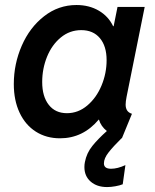

<svg xmlns="http://www.w3.org/2000/svg" viewBox="-20 -549 624 773"><path d="M35.6 -210.4Q35.6 -291.5 67.6 -365Q99.6 -438.5 157.5 -483.6Q215.3 -528.8 288.1 -528.8Q338.9 -528.8 377.7 -506.1Q416.5 -483.4 435.5 -443.4H437.5L453.1 -521H562.5L489.7 -159.7Q485.8 -140.1 485.8 -127.9Q485.8 -113.8 491.7 -104.5Q497.6 -95.2 511.2 -90.8L470.7 7.8L468.8 7.3L469.2 7.8Q436 40.5 417.2 64.5Q398.4 88.4 398.4 108.9Q398.4 130.4 427.2 130.4Q453.1 130.4 484.9 115.7L474.1 192.9Q461.9 197.8 444.3 200.9Q426.8 204.1 411.1 204.1Q370.1 204.1 345 182.1Q319.8 160.2 319.8 123.5Q319.8 112.8 321.8 103.5Q328.6 67.4 351.6 38.8Q374.5 10.3 410.2 -21.5Q386.2 -40.5 378.4 -67.4H377.4Q314 7.8 221.7 7.8Q166.5 7.8 124.3 -19Q82 -45.9 58.8 -95.5Q35.6 -145 35.6 -210.4ZM409.2 -306.6Q409.2 -363.3 382.1 -395.5Q355 -427.7 307.1 -427.7Q260.7 -427.7 224.9 -398.2Q189 -368.7 169.4 -320.6Q149.9 -272.5 149.9 -218.8Q149.9 -160.6 176.3 -127Q202.6 -93.3 249.5 -93.3Q294.9 -93.3 331.5 -124.3Q368.2 -155.3 388.7 -204.6Q409.2 -253.9 409.2 -306.6Z"/></svg>

Font: Reddit Sans Fudge SmBold Italic
Style: Regular
Weight: 600
Italic angle: -11.25°
Designer: Stephen Hutchings
Version: Version 1.013